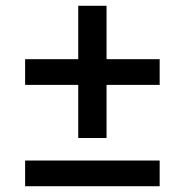

<svg xmlns="http://www.w3.org/2000/svg" viewBox="-20 -645 640 665"><path d="M251 -167V-351H67V-440H251V-625H349V-440H533V-351H349V-167ZM67 0V-89H533V0Z"/></svg>

Font: IBM Plex Thai Medium
Style: Regular
Weight: 500
Designer: Mike Abbink, Paul van der Laan, Pieter van Rosmalen, Ben Mitchell, Mark Frömberg
Foundry: Bold Monday
Version: Version 1.0